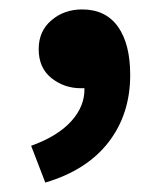

<svg xmlns="http://www.w3.org/2000/svg" viewBox="-20 -193 340 407"><path d="M76 194 46 116Q102 96 131 64Q160 32 159 -6H151Q116 -6 89 -27.5Q62 -49 62 -89Q62 -127 89 -150Q116 -173 154 -173Q204 -173 230 -136.5Q256 -100 256 -34Q256 49 210 108.5Q164 168 76 194Z"/></svg>

Font: hySource Sans Pro
Style: Bold
Weight: 700
Designer: Paul D. Hunt
Foundry: Adobe Systems Incorporated
Version: Version 2.021;PS 2.000;hotconv 1.0.86;makeotf.lib2.5.63406